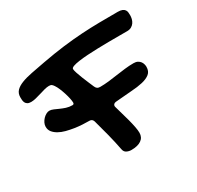

<svg xmlns="http://www.w3.org/2000/svg" viewBox="-120 -616 814 795"><g transform="rotate(-30 287.0 -218.0)"><path d="M130.9 -356.9Q121.6 -356.9 109.4 -353.8Q97.2 -350.6 84 -346.4Q70.8 -342.3 57.9 -339.1Q44.9 -335.9 34.7 -335.9Q23.9 -335.9 17.8 -339.6Q11.7 -343.3 8.8 -349.1Q5.9 -355 5.4 -361.8Q4.9 -368.7 4.9 -375Q4.9 -393.6 15.9 -405.3Q26.9 -417 47.4 -425Q67.9 -433.1 96.9 -438.7Q126 -444.3 162.6 -451.2Q220.2 -461.9 267.8 -467.8Q315.4 -473.6 358.6 -476.3Q401.9 -479 443.4 -479.5Q484.9 -480 530.8 -480Q544.4 -480 552.2 -476.6Q560.1 -473.1 563.7 -467.8Q567.4 -462.4 568.1 -455.6Q568.8 -448.7 568.8 -441.9Q568.8 -434.1 566.7 -425Q564.5 -416 559.3 -408.4Q554.2 -400.9 545.7 -396Q537.1 -391.1 524.9 -391.1H485.8Q462.4 -391.1 436 -390.9Q409.7 -390.6 383.8 -389.9Q357.9 -389.2 334.2 -387.7Q310.5 -386.2 292.2 -383.5Q273.9 -380.9 263.2 -377Q252.4 -373 252.4 -367.2Q252.4 -361.3 256.8 -347.7Q261.2 -334 267.6 -318.1Q273.9 -302.2 280.5 -286.9Q287.1 -271.5 291.5 -261.2Q295.4 -252.9 300.3 -250Q305.2 -247.1 313.5 -247.1Q333.5 -247.1 354.5 -249.5Q375.5 -252 396.7 -255.1Q418 -258.3 439.2 -260.7Q460.4 -263.2 481.4 -263.2Q493.2 -263.2 500.7 -259Q508.3 -254.9 512.7 -248.8Q517.1 -242.7 518.8 -235.8Q520.5 -229 520.5 -224.1Q520.5 -202.1 506.8 -191.2Q493.2 -180.2 469.7 -174.8Q446.3 -169.4 415.3 -167.5Q384.3 -165.5 349.6 -162.1L337.9 -161.1Q331.5 -160.2 328.1 -156.7Q324.7 -153.3 324.7 -147.9Q324.7 -146.5 325.2 -145.5Q325.7 -144.5 325.7 -143.1Q330.1 -127 335.9 -107.2Q341.8 -87.4 346.9 -67.9Q352.1 -48.3 355.5 -30.8Q358.9 -13.2 358.9 -2Q358.9 20.5 342 32.2Q325.2 43.9 294.4 43.9Q283.2 43.9 272.7 38.8Q262.2 33.7 259.8 20Q252 -20 242.2 -58.3Q232.4 -96.7 221.7 -134.8Q217.3 -147.9 204.6 -147.9Q189.9 -147.9 171.6 -148.9Q153.3 -149.9 134.3 -152.8Q115.2 -155.8 97.4 -160.4Q79.6 -165 65.7 -172.9Q51.8 -180.7 43.2 -191.4Q34.7 -202.1 34.7 -216.8Q34.7 -226.1 39.1 -235.1Q43.5 -244.1 50.3 -251.2Q57.1 -258.3 65.2 -262.7Q73.2 -267.1 80.6 -267.1Q89.4 -267.1 99.6 -262.7Q109.9 -258.3 121.6 -252.9Q133.3 -247.6 146.7 -243.2Q160.2 -238.8 175.8 -238.8Q183.6 -238.8 183.6 -247.1Q183.6 -254.9 180.9 -267.6Q178.2 -280.3 173.8 -294.2Q169.4 -308.1 163.8 -321.5Q158.2 -335 151.9 -344.2Q147.9 -350.1 143.8 -353.5Q139.6 -356.9 130.9 -356.9Z"/></g></svg>

Font: Gochi Hand Cyrillic
Style: Regular
Weight: 400
Designer: Juan Pablo del Peral; Denis Ignatov
Foundry: Juan Pablo del Peral; Denis Ignatov
Version: Version 1.00 June 29, 2018, initial release